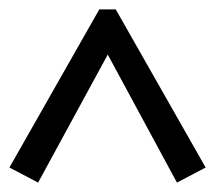

<svg xmlns="http://www.w3.org/2000/svg" viewBox="-22 -609 457 408"><path d="M59 -221 -2 -253 189 -589H224L415 -253L354 -221L207 -493Z"/></svg>

Font: Piazzolla Medium
Style: Regular
Weight: 500
Designer: Juan Pablo del Peral
Foundry: Huerta Tipografica
Version: Version 1.330